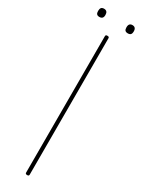

<svg xmlns="http://www.w3.org/2000/svg" viewBox="-401 -1656 1297 1712"><g transform="rotate(30 247.5 -800.0)"><path d="M248 14Q237 14 233 10Q229 6 229 -1V-1405Q229 -1413 233 -1416.5Q237 -1420 247 -1420Q257 -1420 261.5 -1416.5Q266 -1413 266 -1405V-1Q266 6 262 10Q258 14 248 14ZM100 -1529Q82 -1529 73 -1538.5Q64 -1548 64 -1570Q64 -1593 73 -1603.5Q82 -1614 101 -1614Q120 -1614 129.5 -1603Q139 -1592 139 -1571Q139 -1549 129 -1539Q119 -1529 100 -1529ZM393 -1529Q374 -1529 365 -1538.5Q356 -1548 356 -1570Q356 -1593 365.5 -1603.5Q375 -1614 393 -1614Q412 -1614 421.5 -1603Q431 -1592 431 -1571Q431 -1548 421.5 -1538.5Q412 -1529 393 -1529Z"/></g></svg>

Font: Playwrite BE WAL Thin
Style: Regular
Weight: 250
Version: Version 1.002